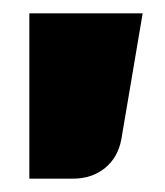

<svg xmlns="http://www.w3.org/2000/svg" viewBox="-20 -182 248 288"><path d="M194 -162 162 27Q157 54 137.5 70Q118 86 89 86H24V-162Z"/></svg>

Font: Blinker ExtraBold
Style: Regular
Weight: 800
Designer: Juergen Huber
Foundry: supertype
Version: Version 1.017;hotconv 1.0.117;makeotfexe 2.5.65602